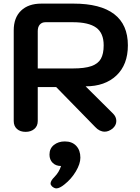

<svg xmlns="http://www.w3.org/2000/svg" viewBox="-20 -720 774 1063"><path d="M56 -552Q56 -622 96.5 -661Q137 -700 209 -700H387Q536 -700 612 -642Q688 -584 688 -469Q688 -362 624.5 -302Q561 -242 454 -242L606 -91Q624 -73 624 -50Q624 -26 603 -8Q581 9 560 9Q531 9 507 -17L291 -238H189V-50Q189 -22 170 -6Q151 10 122 10Q92 10 74 -6Q56 -22 56 -50ZM383 -341Q449 -341 486 -354Q523 -367 538.5 -394.5Q554 -422 554 -469Q554 -537 512.5 -567Q471 -597 383 -597H232Q212 -597 200.5 -584Q189 -571 189 -548V-341ZM260 296Q260 281 281 260Q307 234 318 199Q289 199 271.5 181.5Q254 164 254 136Q254 102 278.5 82.5Q303 63 339 63Q379 63 402 87.5Q425 112 425 153Q425 187 400 229Q375 271 337 301Q310 323 292 323Q281 323 268 312Q260 304 260 296Z"/></svg>

Font: Kodchasan
Style: Bold
Weight: 700
Designer: Katatrad Aksorn Co.,Ltd.
Foundry: Cadson Demak Co.,Ltd.
Version: Version 1.000; ttfautohint (v1.6)